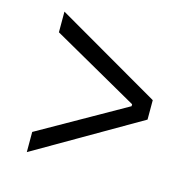

<svg xmlns="http://www.w3.org/2000/svg" viewBox="-89 -686 778 763"><g transform="rotate(15 300.0 -305.0)"><path d="M85 -16 515 -265V-345L85 -594V-509L440 -308V-300L85 -99Z"/></g></svg>

Font: IBM Mono
Style: Regular
Weight: 400
Monospace: yes
Designer: Mike Abbink, Paul van der Laan, Pieter van Rosmalen
Foundry: Bold Monday
Version: Version 2.3